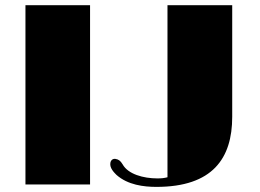

<svg xmlns="http://www.w3.org/2000/svg" viewBox="-20 -711 1001 740"><path d="M78.1 0H327.1V-690.9H78.1ZM428.7 -37.1C472.7 2 534.2 9.3 583 9.3C799.3 9.3 875 -100.6 875 -260.7V-690.9H625.5V-27.8C611.8 -24.4 602.5 -23.4 586.4 -23.4C532.7 -23.4 473.6 -39.6 452.6 -77.6C443.8 -92.3 436.5 -96.7 424.8 -98.6C414.6 -100.1 406.7 -93.3 405.3 -82.5C402.3 -63.5 419.4 -46.4 428.7 -37.1Z"/></svg>

Font: Limelight
Style: Regular
Weight: 400
Designer: Nicole Fally
Foundry: Nicole Fally
Version: Version 1.002